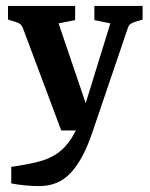

<svg xmlns="http://www.w3.org/2000/svg" viewBox="-20 -441 507 649"><path d="M18 123Q68 116 106.5 106.5Q145 97 173 78Q201 59 222.5 25Q244 -9 261 -64L353 -362L299 -373V-421H462V-375L433 -366Q425 -363 420 -359Q415 -355 412 -346L291 10Q260 100 218.5 144Q177 188 113 188Q89 188 64 185.5Q39 183 18 179ZM260 0H187L57 -347Q51 -362 35 -366L7 -375V-421H234V-373L178 -362L285 -47Z"/></svg>

Font: Yrsa SemiBold
Style: Regular
Weight: 600
Version: Version 2.004